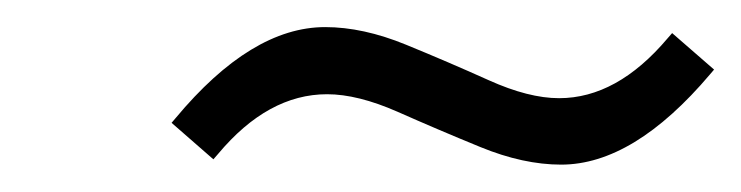

<svg xmlns="http://www.w3.org/2000/svg" viewBox="-20 -410 544 141"><path d="M136.7 -293 106 -319.8 108.9 -323.2Q164.6 -390.1 218.8 -390.1Q246.6 -390.1 278.1 -377.2Q309.6 -364.3 338.9 -351.1Q368.2 -337.9 390.6 -337.9Q433.1 -337.9 470.2 -381.8L473.6 -385.7L504.4 -358.9L501.5 -355.5Q445.3 -289.1 392.1 -289.1Q364.3 -289.1 332.8 -302Q301.3 -314.9 272 -327.9Q242.7 -340.8 220.2 -340.8Q176.8 -340.8 140.1 -296.9Z"/></svg>

Font: QumpellkaNo12
Style: Regular
Weight: 500
Designer: gluk (gluksza@wp.pl)
Foundry: gluk (gluksza@wp.pl)
Version: Version 00.480